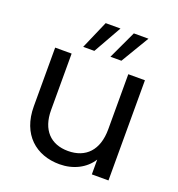

<svg xmlns="http://www.w3.org/2000/svg" viewBox="-137 -867 914 987"><g transform="rotate(20 320.0 -373.5)"><path d="M72 -548V-227C72 -73 169 8 297 8C372 8 437 -25 472 -81V0H563V-548H472V-247C472 -132 412 -71 315 -71C220 -71 162 -131 162 -239V-548ZM267 -601 354 -755H273L206 -601ZM355 -601H415L507 -755H427Z"/></g></svg>

Font: Poppins
Style: Regular
Weight: 400
Designer: Ninad Kale (Devanagari), Jonny Pinhorn (Latin)
Foundry: Indian Type Foundry
Version: 4.004